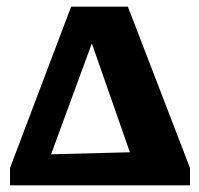

<svg xmlns="http://www.w3.org/2000/svg" viewBox="-20 -555 597 575"><path d="M363 -535 549 -52V0H10V-52L193 -535ZM133 -93 369 -99 255 -425Z"/></svg>

Font: Piazzolla SC
Style: Bold
Weight: 700
Designer: Juan Pablo del Peral
Foundry: Huerta Tipografica
Version: Version 1.330